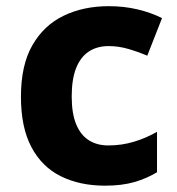

<svg xmlns="http://www.w3.org/2000/svg" viewBox="-20 -577 560 607"><path d="M312.1 10Q232.4 10 172.5 -19.7Q112.6 -49.3 79.4 -111.7Q46.2 -174 46.2 -271.1Q46.2 -371.4 82.6 -434.4Q119 -497.4 181.5 -527.4Q244.1 -557.5 324.2 -557.5Q371.9 -557.5 415 -547.3Q458 -537.1 492.2 -519.7L445.6 -400.9Q414.9 -413.9 384.6 -422.6Q354.2 -431.3 323.5 -431.3Q286.4 -431.3 260.2 -413.7Q233.9 -396 220.3 -360.8Q206.7 -325.6 206.7 -272.1Q206.7 -218.8 220.6 -184.6Q234.6 -150.4 260.5 -133.8Q286.4 -117.2 322.6 -117.2Q364.6 -117.2 403.5 -128.9Q442.3 -140.6 476.4 -160.3V-32.5Q444.7 -13.1 405.1 -1.5Q365.5 10 312.1 10Z"/></svg>

Font: Noto Sans Oriya
Style: Regular
Weight: 400
Designer: Amélie Bonet and Sol Matas
Foundry: Google LLC
Version: Version 2.006